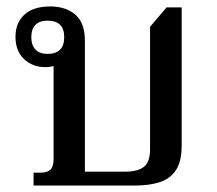

<svg xmlns="http://www.w3.org/2000/svg" viewBox="-20 -575 673 595"><path d="M84 0V-40H107Q127 -40 136.5 -49.5Q146 -59 146 -82V-388L166 -382Q161 -376 149 -371.5Q137 -367 120 -367Q81 -367 54.5 -392Q28 -417 28 -461Q28 -504 55.5 -529.5Q83 -555 136 -555Q184 -555 213.5 -529.5Q243 -504 243 -450V-43H367Q408 -43 426.5 -58.5Q445 -74 445 -112V-492L496 -552H543V-124Q543 -76 526 -49Q509 -22 476.5 -11Q444 0 398 0ZM127 -408Q179 -408 179 -460Q179 -511 127 -511Q103 -511 90 -498Q77 -485 77 -460Q77 -435 90 -421.5Q103 -408 127 -408Z"/></svg>

Font: Noto Serif Thai Medium
Style: Regular
Weight: 500
Version: Version 2.001